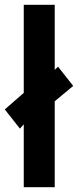

<svg xmlns="http://www.w3.org/2000/svg" viewBox="-44 -780 325 800"><path d="M55 0V-262L39 -244L-24 -324L55 -393V-760H184V-489L198 -502L261 -422L184 -358V0Z"/></svg>

Font: Noto Sans Sinhala ExtraCondensed
Style: Bold
Weight: 700
Width: 2
Designer: Jelle Bosma - Monotype Design Team
Foundry: Monotype Imaging Inc.
Version: Version 2.006; ttfautohint (v1.8.4.7-5d5b)